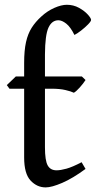

<svg xmlns="http://www.w3.org/2000/svg" viewBox="-20 -777 405 811"><path d="M364.7 -692.9Q364.7 -687 351.8 -673.8Q338.9 -660.6 322.3 -647.7Q305.7 -634.8 294.4 -629.4Q277.8 -663.1 259.8 -677.2Q241.7 -691.4 226.6 -691.4Q199.2 -691.4 184.8 -660.4Q170.4 -629.4 169.9 -546.9V-454.1H325.7L341.3 -439Q332 -424.3 316.9 -407.5Q301.8 -390.6 292 -385.3Q280.3 -391.1 256.3 -396.7Q232.4 -402.3 197.8 -402.3H169.9V-154.8Q169.9 -99.1 181.4 -78.4Q192.9 -57.6 218.8 -57.6Q235.8 -57.6 260.7 -64.5Q285.6 -71.3 324.7 -91.8L341.3 -63.5Q287.6 -23.9 242.9 -4.6Q198.2 14.6 172.9 14.6Q136.2 14.6 109.1 -14.4Q82 -43.5 82 -111.8V-402.3H20L8.8 -417.5L46.9 -454.1H82V-511.2Q82 -563.5 89.8 -598.9Q97.7 -634.3 113.8 -659.7Q129.9 -685.1 154.8 -707.5Q179.7 -730.5 209.5 -743.7Q239.3 -756.8 262.2 -756.8Q290.5 -756.8 313.7 -743.9Q336.9 -731 350.8 -715.6Q364.7 -700.2 364.7 -692.9Z"/></svg>

Font: Gentium Book Plus
Style: Regular
Weight: 400
Designer: Victor Gaultney, Annie Olsen, Iska Routamaa, Becca Hirsbrunner
Foundry: SIL International
Version: Version 6.101